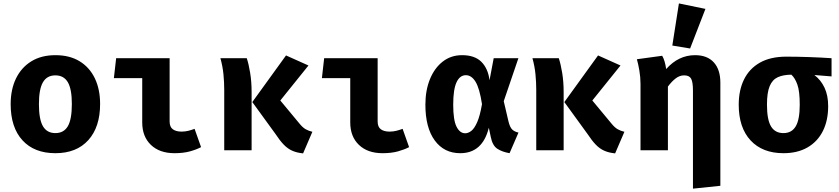

<svg xmlns="http://www.w3.org/2000/svg" viewBox="-20 -889 4963 1136"><path d="M307.7 -562.6Q391.8 -562.6 450.8 -526.7Q509.7 -490.8 541 -425.9Q572.3 -361 572.3 -273.8Q572.3 -137.4 502.6 -60Q432.8 17.4 307.7 17.4Q182.6 17.4 112.8 -59Q43.1 -135.4 43.1 -272.8Q43.1 -359.5 74.6 -424.6Q106.2 -489.7 165.4 -526.2Q224.6 -562.6 307.7 -562.6ZM307.7 -443.1Q257.9 -443.1 234.1 -402.3Q210.3 -361.5 210.3 -272.8Q210.3 -182.6 234.1 -142.1Q257.9 -101.5 307.7 -101.5Q357.4 -101.5 381.3 -142.1Q405.1 -182.6 405.1 -273.8Q405.1 -362.1 381.3 -402.6Q357.4 -443.1 307.7 -443.1Z M821.5 -426.7H653.8L667.2 -544.6H983.6V-170.3Q983.6 -137.9 1002.6 -124.1Q1021.5 -110.3 1053.8 -110.3Q1074.9 -110.3 1094.4 -115.1Q1113.8 -120 1131.3 -126.7L1169.7 -18.5Q1142.6 -4.1 1103.6 6.7Q1064.6 17.4 1012.8 17.4Q924.1 17.4 872.8 -31.8Q821.5 -81 821.5 -164.6Z M1672.3 -561 1805.1 -501.5 1638.5 -294.4 1751.3 -158.5Q1770.8 -134.4 1788.5 -124.4Q1806.2 -114.4 1828.2 -109.2L1773.3 18.5Q1736.4 14.9 1709.2 2.8Q1682.1 -9.2 1659 -33.1Q1635.9 -56.9 1610.3 -95.9L1472.8 -285.1ZM1440 -544.6Q1451.3 -511.3 1460 -458.5Q1468.7 -405.6 1468.7 -345.1V0H1306.7V-356.9Q1306.7 -402.6 1302.1 -449.7Q1297.4 -496.9 1284.1 -544.6Z M2052.3 -426.7H1884.6L1897.9 -544.6H2214.4V-170.3Q2214.4 -137.9 2233.3 -124.1Q2252.3 -110.3 2284.6 -110.3Q2305.6 -110.3 2325.1 -115.1Q2344.6 -120 2362.1 -126.7L2400.5 -18.5Q2373.3 -4.1 2334.4 6.7Q2295.4 17.4 2243.6 17.4Q2154.9 17.4 2103.6 -31.8Q2052.3 -81 2052.3 -164.6Z M2713.8 -562.6Q2788.7 -562.6 2828.2 -523.1Q2867.7 -483.6 2876.4 -414.4L2901 -544.6H3047.2L2960.5 -290.3L2988.2 -171.8Q2996.9 -135.4 3011 -122.3Q3025.1 -109.2 3047.7 -104.6L2994.9 17.4Q2950.8 9.7 2922.3 -9Q2893.8 -27.7 2883.6 -79L2872.3 -133.3Q2834.9 17.4 2703.1 17.4Q2607.2 17.4 2552.1 -58.2Q2496.9 -133.8 2496.9 -269.7Q2496.9 -354.4 2523.8 -420.5Q2550.8 -486.7 2599.5 -524.6Q2648.2 -562.6 2713.8 -562.6ZM2736.4 -444.1Q2700.5 -444.1 2681 -401.8Q2661.5 -359.5 2661.5 -269.7Q2661.5 -177.9 2681.3 -139.2Q2701 -100.5 2732.3 -100.5Q2750.8 -100.5 2769 -114.9Q2787.2 -129.2 2803.6 -166.7Q2820 -204.1 2831.8 -272.8Q2817.4 -366.7 2793.6 -405.4Q2769.7 -444.1 2736.4 -444.1Z M3518.5 -561 3651.3 -501.5 3484.6 -294.4 3597.4 -158.5Q3616.9 -134.4 3634.6 -124.4Q3652.3 -114.4 3674.4 -109.2L3619.5 18.5Q3582.6 14.9 3555.4 2.8Q3528.2 -9.2 3505.1 -33.1Q3482.1 -56.9 3456.4 -95.9L3319 -285.1ZM3286.2 -544.6Q3297.4 -511.3 3306.2 -458.5Q3314.9 -405.6 3314.9 -345.1V0H3152.8V-356.9Q3152.8 -402.6 3148.2 -449.7Q3143.6 -496.9 3130.3 -544.6Z M4092.3 -562.6Q4164.6 -562.6 4203.3 -520Q4242.1 -477.4 4242.1 -400V210.3L4080 227.2V-353.3Q4080 -403.6 4069.2 -423.3Q4058.5 -443.1 4027.7 -443.1Q4001.5 -443.1 3978.2 -425.4Q3954.9 -407.7 3931.8 -376.9V0H3769.7V-391.8Q3769.7 -432.3 3762.8 -472.3Q3755.9 -512.3 3748.2 -538.5L3897.9 -559Q3914.4 -531.3 3921.5 -480.5Q3994.4 -562.6 4092.3 -562.6ZM3996.9 -868.7 4153.8 -836.4 4063.1 -602.1 3957.9 -619.5Z M4632.8 -553.8Q4694.4 -553.8 4767.4 -551.3Q4840.5 -548.7 4900 -544.6V-436.9L4798.5 -445.1Q4836.9 -415.9 4858.5 -370Q4880 -324.1 4880 -261Q4880 -175.9 4848.5 -113.3Q4816.9 -50.8 4757.7 -16.7Q4698.5 17.4 4615.4 17.4Q4491.3 17.4 4421 -58.2Q4350.8 -133.8 4350.8 -269.7Q4350.8 -355.4 4382.3 -419.2Q4413.8 -483.1 4476.4 -518.5Q4539 -553.8 4632.8 -553.8ZM4517.9 -269.7Q4517.9 -181 4541.8 -141.3Q4565.6 -101.5 4615.4 -101.5Q4664.1 -101.5 4687.9 -141.3Q4711.8 -181 4711.8 -269.7Q4711.8 -349.2 4697.7 -388.7Q4683.6 -428.2 4662.1 -447.2Q4613.8 -446.7 4581.8 -432.1Q4549.7 -417.4 4533.8 -379.2Q4517.9 -341 4517.9 -269.7Z"/></svg>

Font: Fira Code
Style: Bold
Weight: 700
Monospace: yes
Designer: Carrois Corporate, Edenspiekermann AG, Nikita Prokopov
Foundry: Carrois Corporate, Edenspiekermann AG, Nikita Prokopov
Version: Version 6.000; ttfautohint (v1.8.2) -l 8 -r 50 -G 200 -x 14 